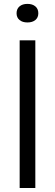

<svg xmlns="http://www.w3.org/2000/svg" viewBox="-20 -942 275 962"><path d="M78.5 0V-740H157V0ZM117.5 -829.5Q92.5 -829.5 77.8 -841.8Q63 -854 63 -875.5Q63 -897.5 77.8 -910Q92.5 -922.5 117.5 -922.5Q142.5 -922.5 157.2 -910Q172 -897.5 172 -875.5Q172 -854 157.2 -841.8Q142.5 -829.5 117.5 -829.5Z"/></svg>

Font: Encode Sans SmCnd
Style: Regular
Weight: 400
Width: 4
Designer: Multiple Designers
Foundry: Impallari Type
Version: Version 3.002; ttfautohint (v1.8.3) -l 8 -r 50 -G 200 -x 14 